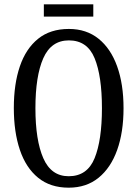

<svg xmlns="http://www.w3.org/2000/svg" viewBox="-20 -859 637 889"><path d="M298 10Q213 10 156.5 -36Q100 -82 72 -165Q44 -248 44 -359Q44 -470 72 -552Q100 -634 156.5 -679.5Q213 -725 299 -725Q380 -725 436.5 -679.5Q493 -634 522.5 -551.5Q552 -469 552 -358Q552 -247 522.5 -164.5Q493 -82 436.5 -36Q380 10 298 10ZM298 -43Q384 -43 418 -126.5Q452 -210 452 -358Q452 -507 418 -589.5Q384 -672 299 -672Q217 -672 180.5 -589.5Q144 -507 144 -358Q144 -210 180.5 -126.5Q217 -43 298 -43ZM183 -782V-839H412V-782Z"/></svg>

Font: Noto Serif Bengali ExtraCondensed
Style: Regular
Weight: 400
Width: 2
Designer: Juan Bruce, Universal Thirst, Indian Type Foundry and the Monotype Design Team.
Foundry: Monotype Imaging Inc.
Version: Version 2.003; ttfautohint (v1.8.4.7-5d5b)